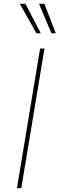

<svg xmlns="http://www.w3.org/2000/svg" viewBox="-20 -980 311 1000"><path d="M211.6 -727.3 90.9 0H68.2L188.9 -727.3ZM169.7 -806.8 83.1 -960.2H112.2L192.5 -806.8ZM247.9 -806.8 183.2 -960.2H210.9L270.6 -806.8Z"/></svg>

Font: Inter Thin  BETA
Style: Italic
Weight: 100
Italic angle: -9.39999°
Designer: Rasmus Andersson
Foundry: rsms
Version: Version 3.011;git-f93a4a705